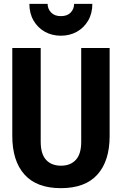

<svg xmlns="http://www.w3.org/2000/svg" viewBox="-20 -970 635 1000"><path d="M297 10Q171 10 107.5 -61Q44 -132 44 -262V-720H192V-232Q192 -168 220 -137.5Q248 -107 298 -107Q347 -107 375 -137.5Q403 -168 403 -231V-720H551V-261Q551 -132 487.5 -61Q424 10 297 10ZM297 -784Q251 -784 214 -804.5Q177 -825 155 -862.5Q133 -900 133 -950H228Q228 -924 246 -905Q264 -886 297 -886Q331 -886 348.5 -905Q366 -924 366 -950H461Q461 -900 439 -862.5Q417 -825 380 -804.5Q343 -784 297 -784Z"/></svg>

Font: Instrument Sans SemiCondensed
Style: Bold
Weight: 700
Width: 4
Designer: Rodrigo Fuenzalida
Foundry: fragTYPE
Version: Version 1.000;gftools[0.9.28]